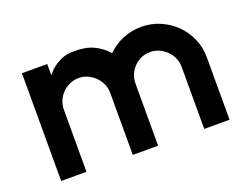

<svg xmlns="http://www.w3.org/2000/svg" viewBox="-90 -713 1128 884"><g transform="rotate(-20 474.5 -270.5)"><path d="M497 -473Q529 -505 572 -523Q615 -541 663 -541Q712 -541 755 -522.5Q798 -504 830.5 -472Q863 -440 881.5 -397Q900 -354 900 -304V0H776V-304Q776 -327 767 -347.5Q758 -368 742.5 -383.5Q727 -399 706.5 -408.5Q686 -418 663 -418Q631 -418 605.5 -402.5Q580 -387 565 -361Q550 -336 550 -304V0H426V-304Q426 -327 417 -347.5Q408 -368 392.5 -383.5Q377 -399 356.5 -408.5Q336 -418 313 -418Q289 -418 268.5 -409Q248 -400 232.5 -384.5Q217 -369 208 -348Q199 -327 199 -304V0H75V-528H199V-473Q201 -475 209.5 -485.5Q218 -496 234 -508Q250 -520 272.5 -530Q295 -540 323 -541Q388 -543 428 -524.5Q468 -506 497 -473Z"/></g></svg>

Font: Afrihost Sans Med
Style: Regular
Weight: 500
Designer: Afrihost SP Pty Ltd
Version: Version 1.000